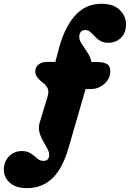

<svg xmlns="http://www.w3.org/2000/svg" viewBox="-155 -750 673 994"><path d="M256 -567.5Q252.5 -547.5 266.2 -525.8Q280 -504 296.5 -480Q313 -456 318.5 -429H347Q379.5 -429 397.8 -419Q416 -409 416 -381Q416.5 -356.5 402.5 -335.5Q388.5 -314.5 365.5 -301.8Q342.5 -289 316 -289H288L201.5 10Q169.5 122.5 115.8 173.2Q62 224 -14 224Q-71.5 224 -103 197.2Q-134.5 170.5 -135 130Q-135.5 87.5 -109 59.8Q-82.5 32 -41 32Q-13 32 5 44.8Q23 57.5 37.5 70.2Q52 83 70 83Q97 83 99.5 56Q101 40 91 21.2Q81 2.5 68.5 -19Q56 -40.5 49.2 -65Q42.5 -89.5 51 -117L90.5 -247Q98.5 -273 93 -289Q87.5 -305 70.5 -319L54.5 -332Q28 -354.5 27.5 -379.5Q27.5 -401.5 44 -415.5Q60.5 -429.5 88 -429.5H131.5L144 -475.5Q172 -596 228.2 -663.2Q284.5 -730.5 369.5 -730.5Q432 -730.5 464.5 -698.8Q497 -667 497.5 -625Q498 -580.5 471.5 -554.5Q445 -528.5 406 -528.5Q381 -528.5 364.5 -538.2Q348 -548 336 -561.2Q324 -574.5 312.5 -584.5Q301 -594.5 286.5 -594.5Q261 -594.5 256 -567.5Z"/></svg>

Font: Fraunces 72pt S100 Black
Style: Italic
Weight: 900
Italic angle: -16°
Version: Version 1.000; ttfautohint (v1.8.3)